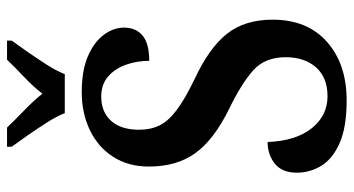

<svg xmlns="http://www.w3.org/2000/svg" viewBox="-244 -726 981 532"><g transform="rotate(-90 246.0 -460.5)"><path d="M233 10Q159 10 115 -9.5Q71 -29 52 -60.5Q33 -92 33 -128Q33 -169 58 -189Q83 -209 118 -209Q121 -131 156 -87Q191 -43 245 -43Q297 -43 325 -75Q353 -107 353 -159Q353 -216 317 -248.5Q281 -281 209 -316Q124 -358 87 -409.5Q50 -461 50 -538Q50 -595 77 -637Q104 -679 151 -701.5Q198 -724 256 -724Q316 -724 355.5 -707Q395 -690 415 -663Q435 -636 435 -607Q435 -574 413 -555.5Q391 -537 343 -537Q343 -570 332.5 -600.5Q322 -631 300 -650.5Q278 -670 244 -670Q201 -670 176.5 -642.5Q152 -615 152 -565Q152 -533 164 -508.5Q176 -484 206.5 -461Q237 -438 293 -411Q379 -371 418 -321.5Q457 -272 457 -195Q457 -99 395.5 -44.5Q334 10 233 10ZM198 -771Q189 -794 172 -820.5Q155 -847 137 -873Q119 -899 105 -918V-931H158Q178 -910 205 -884Q232 -858 252 -833Q271 -858 298.5 -884Q326 -910 346 -931H399V-918Q385 -899 367 -873Q349 -847 332 -820.5Q315 -794 306 -771Z"/></g></svg>

Font: Noto Serif Khmer Condensed SemiBold
Style: Regular
Weight: 600
Width: 3
Designer: Danh Hong and the Monotype Design Team
Foundry: Monotype Imaging Inc.
Version: Version 2.004; ttfautohint (v1.8.4.7-5d5b)